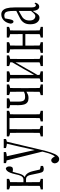

<svg xmlns="http://www.w3.org/2000/svg" viewBox="1000 -1638 937 2977"><g transform="rotate(-90 1468.5 -149.5)"><path d="M272.9 -11.2Q259.3 -68.4 246.6 -135.3Q241.2 -163.1 232.4 -180.4Q223.6 -197.8 210.2 -206.1Q196.8 -214.4 176.3 -214.4Q176.3 -214.4 131.8 -214.4Q131.8 -214.4 131.8 -209.5Q131.8 -163.1 133.3 -20Q133.3 -8.8 133.3 -6.8Q133.3 -3.4 133.3 -3.4Q158.7 9.8 183.6 12.7Q183.6 34.7 183.6 47.4Q183.6 47.4 20 47.4Q20 35.2 20 13.2Q47.4 10.3 74.7 -2.4Q75.7 -69.3 75.7 -199.2Q75.7 -227.5 75.7 -265.1Q75.2 -303.7 75.2 -352.5Q74.7 -394.5 74.7 -445.8Q74.7 -447.3 74.7 -458.5Q74.7 -458.5 74.7 -461.9Q47.4 -464.8 20 -478Q20 -490.7 20 -512.7Q20 -512.7 183.6 -512.7Q183.6 -490.2 183.6 -477.5Q158.7 -464.4 133.3 -460.9Q131.8 -262.7 131.8 -259.3Q131.8 -259.3 131.8 -254.4Q131.8 -254.4 173.8 -254.4Q191.4 -254.4 206.3 -264.6Q221.2 -274.9 233.2 -301.3Q245.1 -327.6 253.9 -373.5Q276.4 -477.5 308.6 -509.3Q324.7 -525.4 346.7 -527.8Q376.5 -514.6 376.5 -471.7Q376.5 -446.3 366 -431.9Q355.5 -417.5 332 -417.5Q315.9 -417.5 303.7 -419.9Q300.8 -420.4 293 -422.4Q283.2 -393.6 274.2 -354.5Q265.1 -315.4 254.9 -290Q244.6 -264.6 230 -250Q224.6 -244.1 218.3 -239.7Q214.8 -231.9 210.9 -233.9Q214.8 -227.5 219.2 -231Q234.9 -225.1 247.1 -215.3Q266.6 -199.2 280.8 -172.4Q294.9 -145.5 304.7 -103.5Q316.4 -47.4 328.1 -1Q356 10.7 383.8 13.2Q383.8 36.1 383.8 48.8Q373.5 52.7 361.6 56.9Q349.6 61 340.3 61Q311.5 61 296.9 47.1Q282.2 33.2 272.9 -11.2Z M801.3 -560.1Q801.3 -538.1 801.3 -525.4Q780.8 -514.2 760.3 -512.2Q697.8 -251 638.7 0.5Q614.7 106 592 172.6Q569.3 239.3 545.4 269.5Q520 299.8 490.7 299.8Q473.1 299.8 457.8 290.5Q442.4 281.2 433.3 263.9Q424.3 246.6 424.3 225.6Q428.7 200.7 442.4 188.5Q456.1 176.3 471.7 176.3Q485.4 176.3 497.6 186Q509.8 195.8 524.9 219.7Q528.8 231 532.7 232.4Q534.7 234.4 537.1 226.6Q544.4 216.8 550.3 206.1Q567.9 173.3 580.8 133.5Q593.8 93.8 603 51.8Q604.5 49.8 606 38.6Q606 38.6 606 37.1Q539.6 -234.9 469.2 -516.1Q448.2 -516.1 427.2 -525.9Q427.2 -538.1 427.2 -560.1Q427.2 -560.1 599.6 -560.1Q599.6 -537.6 599.6 -524.9Q567.4 -513.7 534.2 -512.7Q583 -291 630.9 -79.1Q656.2 -189.9 682.1 -311Q705.6 -406.2 728.5 -511.2Q694.3 -513.7 661.6 -525.9Q661.6 -538.1 661.6 -560.1Q661.6 -560.1 801.3 -560.1Z M1238.8 -512.7Q1238.8 -490.2 1238.8 -477.5Q1211.9 -464.4 1185.1 -460.9Q1185.1 -457.5 1185.1 -457.5Q1185.1 -446.8 1185.1 -445.8Q1184.1 -394 1184.1 -352.5Q1184.1 -304.2 1184.1 -266.1Q1184.1 -227.5 1184.1 -199.2Q1184.1 -150.9 1184.1 -112.3Q1184.6 -61 1185.1 -19.5Q1185.1 -8.8 1185.1 -7.8Q1185.1 -4.4 1185.1 -4.4Q1211.9 8.8 1238.8 12.7Q1238.8 34.7 1238.8 47.4Q1238.8 47.4 1074.7 47.4Q1074.7 35.2 1074.7 12.7Q1100.6 9.3 1126.5 -3.4Q1127.9 -197.3 1127.9 -199.2Q1127.9 -227.5 1127.9 -266.1Q1127.9 -306.2 1126.5 -445.8Q1126.5 -450.7 1126.5 -465.8Q1126.5 -465.8 1126 -470.7Q1126 -470.7 955.1 -470.7Q953.6 -287.1 953.6 -266.1Q953.6 -228 953.6 -199.2Q953.6 -158.7 955.1 -19.5Q955.1 -8.8 955.1 -7.8Q955.1 -4.4 955.1 -4.4Q980.5 8.8 1005.9 12.7Q1005.9 34.7 1005.9 47.4Q1005.9 47.4 841.8 47.4Q841.8 35.2 841.8 12.7Q869.6 9.3 897 -3.4Q897 -3.4 897 -6.8Q897 -8.3 897 -19.5Q897 -61 897.5 -112.8Q897.5 -228 897.5 -353Q897 -394.5 897 -445.8Q897 -447.3 897 -458Q897 -458 897 -461.9Q869.1 -464.8 841.8 -478Q841.8 -490.7 841.8 -512.7Q841.8 -512.7 1238.8 -512.7Z M1647 -512.7Q1647 -490.2 1647 -477.5Q1619.6 -464.4 1592.3 -460.9Q1592.3 -460.9 1592.3 -457Q1591.8 -356.4 1590.8 -266.1Q1590.8 -228 1590.8 -199.2Q1590.8 -158.7 1592.3 -19.5Q1592.3 -8.3 1592.3 -6.8Q1592.3 -3.4 1592.3 -3.4Q1619.6 9.8 1647 12.7Q1647 34.7 1647 47.4Q1647 47.4 1482.4 47.4Q1482.4 35.2 1482.4 12.7Q1507.8 8.8 1533.7 -4.4Q1534.2 -60.5 1534.2 -112.8Q1534.2 -156.2 1534.2 -209.5Q1530.3 -202.1 1526.9 -205.1Q1521.5 -196.8 1516.6 -198.7Q1499 -187.5 1480 -181.6Q1460.9 -175.8 1434.1 -175.8Q1397 -175.8 1372.3 -192.6Q1347.7 -209.5 1336.9 -244.4Q1326.2 -279.3 1326.2 -332.3Q1326.2 -385.3 1327.1 -461.4Q1303.2 -464.4 1278.8 -477.5Q1278.8 -490.2 1278.8 -512.7Q1278.8 -512.7 1432.6 -512.7Q1432.6 -490.2 1432.6 -477.5Q1407.7 -464.4 1381.3 -460.9Q1381.3 -391.6 1381.3 -332.5Q1381.3 -296.4 1387.9 -272.7Q1394.5 -249 1411.1 -238.8Q1427.2 -228.5 1453.1 -228.5Q1479 -228.5 1495.6 -231.9Q1512.2 -235.4 1528.3 -243.7Q1529.8 -244.6 1534.2 -246.6Q1534.2 -294.9 1534.2 -352.5Q1534.2 -404.8 1533.7 -458.5Q1533.7 -458.5 1533.7 -461.9Q1508.3 -464.8 1483.4 -477.5Q1483.4 -490.2 1483.4 -512.7Q1483.4 -512.7 1647 -512.7Z M2097.7 -512.7Q2097.7 -490.2 2097.7 -477.5Q2070.3 -464.4 2043.5 -460.9Q2043.5 -460.9 2043.5 -457.5Q2043 -356.9 2042 -266.1Q2042 -228 2042 -199.2Q2042 -160.6 2042.5 -113.8Q2043 -66.9 2043.5 -3.9Q2070.8 9.3 2097.7 12.7Q2097.7 34.7 2097.7 47.4Q2097.7 47.4 1933.1 47.4Q1933.1 35.2 1933.1 12.7Q1961.4 8.3 1990.2 -5.4Q1990.2 -186.5 1990.2 -377.4Q1945.3 -295.4 1900.9 -222.7Q1848.1 -125 1794.9 -37.1Q1794.9 -16.6 1794.9 -5.4Q1823.2 8.8 1851.1 12.7Q1851.1 34.7 1851.1 47.4Q1851.1 47.4 1686.5 47.4Q1686.5 35.2 1686.5 12.7Q1713.9 9.3 1741.2 -3.9Q1741.2 -3.9 1741.2 -7.3Q1741.2 -8.8 1741.2 -19.5Q1741.7 -61 1741.7 -112.8Q1741.7 -151.4 1742.2 -199.2Q1742.2 -228 1742.2 -266.1Q1741.7 -304.7 1741.7 -353Q1741.2 -394.5 1741.2 -445.8Q1741.2 -447.3 1741.2 -458Q1741.2 -458 1741.2 -461.9Q1713.9 -464.8 1686.5 -477.5Q1686.5 -490.2 1686.5 -512.7Q1686.5 -512.7 1851.1 -512.7Q1851.1 -490.2 1851.1 -477.5Q1823.2 -463.9 1794.9 -459.5Q1794.9 -269.5 1794.9 -89.4Q1839.8 -162.6 1884.3 -245.1Q1937 -332 1990.2 -428.7Q1990.2 -439.5 1990.2 -460Q1961.4 -463.9 1933.1 -477.5Q1933.1 -490.2 1933.1 -512.7Q1933.1 -512.7 2097.7 -512.7Z M2540 -512.7Q2540 -490.2 2540 -477.5Q2512.7 -464.4 2485.4 -460.9Q2485.4 -460.9 2485.4 -457Q2484.9 -356.4 2483.9 -266.1Q2483.9 -228 2483.9 -199.2Q2483.9 -158.7 2485.4 -19.5Q2485.4 -8.8 2485.4 -7.8Q2485.4 -4.4 2485.4 -4.4Q2512.7 9.3 2540 12.7Q2540 34.7 2540 47.4Q2540 47.4 2375.5 47.4Q2375.5 35.2 2375.5 12.7Q2400.9 9.3 2427.2 -3.4Q2428.7 -197.3 2428.7 -220.2Q2428.7 -220.2 2428.7 -225.1Q2428.7 -225.1 2249.5 -225.1Q2249.5 -225.1 2249.5 -220.2Q2249.5 -167.5 2251 -21Q2251 -9.3 2251 -7.8Q2251 -4.4 2251 -4.4Q2276.4 8.8 2302.2 12.7Q2302.2 34.7 2302.2 47.4Q2302.2 47.4 2137.7 47.4Q2137.7 35.2 2137.7 12.7Q2165 9.3 2192.4 -3.4Q2192.4 -3.4 2192.4 -6.8Q2192.4 -8.3 2192.4 -19.5Q2192.9 -61 2192.9 -112.8Q2192.9 -151.4 2193.4 -199.2Q2193.4 -228 2193.4 -266.1Q2192.9 -304.7 2192.9 -353Q2192.4 -394.5 2192.4 -445.8Q2192.4 -447.3 2192.4 -458.5Q2192.4 -458.5 2192.4 -461.9Q2165 -464.8 2137.7 -478Q2137.7 -490.7 2137.7 -512.7Q2137.7 -512.7 2302.2 -512.7Q2302.2 -490.2 2302.2 -477.5Q2276.9 -464.4 2251 -460.9Q2251 -460.9 2251 -457.5Q2250.5 -359.9 2249.5 -272Q2249.5 -272 2249.5 -267.1Q2249.5 -267.1 2428.7 -267.1Q2428.7 -267.1 2428.7 -272Q2428.7 -308.1 2428.2 -353.3Q2427.7 -398.4 2427.2 -461.9Q2401.4 -464.8 2375.5 -477.5Q2375.5 -490.2 2375.5 -512.7Q2375.5 -512.7 2540 -512.7Z M2805.2 -40.5Q2792 -63.5 2788.6 -98.1Q2788.1 -109.9 2787.6 -111.8Q2762.7 -70.8 2747.8 -49.3Q2732.9 -27.8 2717.5 -16.6Q2702.1 -5.4 2679.7 -5.4Q2639.6 -5.4 2610.1 -42Q2580.6 -78.6 2580.6 -150.9Q2580.6 -185.1 2589.8 -215.3Q2599.1 -245.6 2626.2 -273.2Q2653.3 -300.8 2705.1 -323.7Q2730 -336.9 2787.6 -365.2Q2787.6 -388.2 2787.6 -401.4Q2787.6 -460.9 2780.8 -493.7Q2773.9 -526.4 2757.6 -538.8Q2741.2 -551.3 2717.3 -551.3Q2697.8 -551.3 2672.4 -542Q2665 -506.8 2657.2 -462.4Q2651.4 -436 2643.1 -421.4Q2635.3 -408.7 2622.1 -408.7Q2608.9 -408.7 2600.6 -420.4Q2592.3 -432.1 2590.3 -453.1Q2601.1 -519.5 2640.6 -558.6Q2680.2 -597.7 2733.9 -597.7Q2769.5 -597.7 2792 -577.6Q2816.4 -557.6 2829.1 -513.2Q2841.8 -468.8 2841.8 -393.1Q2841.8 -270 2841.8 -137.2Q2841.8 -97.7 2850.1 -80.6Q2859.4 -61.5 2875 -61.5Q2886.7 -61.5 2895.5 -70.8Q2900.4 -76.2 2904.8 -83.5Q2910.2 -79.6 2915.5 -65.9Q2903.3 -33.7 2887.5 -21.7Q2871.6 -9.8 2853 -9.8Q2823.2 -9.8 2805.2 -40.5ZM2759.3 -103.5Q2770.5 -115.7 2787.6 -136.7Q2787.6 -136.7 2787.6 -327.1Q2772 -318.8 2756.1 -309.6Q2740.2 -300.3 2716.8 -287.1Q2682.1 -270 2665.8 -248Q2649.4 -226.1 2644.3 -204.1Q2639.2 -182.1 2639.2 -162.6Q2639.2 -113.8 2658.9 -92Q2678.7 -70.3 2706.1 -70.3Q2718.8 -70.3 2730.2 -77.4Q2741.7 -84.5 2759.3 -103.5Z"/></g></svg>

Font: Scarab Serif
Style: Light
Weight: 300
Designer: John Roberts
Foundry: Scarab
Version: 1.0